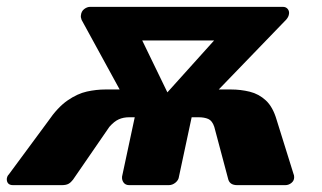

<svg xmlns="http://www.w3.org/2000/svg" viewBox="-61 -540 938 560"><path d="M-23 0Q-33 0 -37.5 -5.5Q-42 -11 -41 -20Q-40 -25 -38 -28Q-36 -31 -34 -33L79 -186Q107 -227 136 -247Q165 -267 192.5 -273Q220 -279 246 -279H288L177 -482Q174 -490 175 -495Q176 -507 184.5 -513.5Q193 -520 202 -520H764Q773 -520 778 -514Q783 -508 782 -500Q781 -491 774 -483L577 -279H613Q641 -279 667.5 -272.5Q694 -266 714.5 -247Q735 -228 746 -190L795 -33Q797 -29 797 -23Q797 -13 789 -6.5Q781 0 771 0H631Q610 0 605 -16L564 -170Q558 -188 546.5 -193Q535 -198 518 -198H498L461 -25Q460 -15 451 -7.5Q442 0 431 0H316Q305 0 299.5 -7.5Q294 -15 295 -25L332 -198H316Q299 -198 285.5 -192Q272 -186 258 -170L152 -16Q146 -8 139 -4Q132 0 119 0ZM460 -203 378 -216 622 -487 649 -422H278L316 -500Z"/></svg>

Font: Rubik Light
Style: Bold Italic
Weight: 700
Italic angle: -12°
Version: Version 2.104